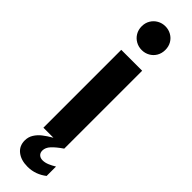

<svg xmlns="http://www.w3.org/2000/svg" viewBox="-322 -749 924 924"><g transform="rotate(45 140.0 -286.5)"><path d="M210.7 -529.9V0H68.5V-529.9ZM57.8 -679.6Q57.8 -703 68.8 -721.3Q79.7 -739.6 98.2 -750Q116.6 -760.4 138.7 -760.4Q160.7 -760.4 179.1 -750Q197.5 -739.7 208.3 -721.4Q219 -703 219 -679.6Q219 -656.2 208.3 -637.7Q197.5 -619.3 179.1 -609Q160.7 -598.6 138.7 -598.6Q116.6 -598.6 98.2 -609Q79.7 -619.3 68.8 -637.7Q57.8 -656.2 57.8 -679.6ZM48.2 106.8Q48.2 83.2 60.2 64.2Q72.1 45.1 90.6 30.7Q109.1 16.2 136.8 0H211.1Q177.5 23.1 160 42Q142.5 60.9 142.5 81.4Q142.5 96.7 152 105.3Q161.5 114 176.8 114Q192.6 114 209.7 106.9Q226.8 99.8 243.7 89.3V153.2Q223.7 169 199.4 178Q175 187 146.9 187Q102.8 187 75.5 165.6Q48.2 144.2 48.2 106.8Z"/></g></svg>

Font: Wand UI Pro
Style: Regular
Weight: 400
Designer: Andreas Faust
Version: Version 1.003;FEAKit 1.0